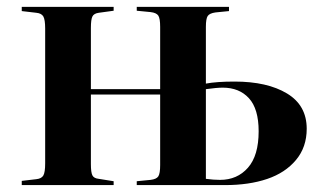

<svg xmlns="http://www.w3.org/2000/svg" viewBox="-20 -536 942 556"><path d="M43 0V-12.2L85 -17.1Q100.1 -18.6 105.5 -27.8Q110.8 -37.1 110.8 -63V-453.1Q110.8 -479 105.5 -488.3Q100.1 -497.6 85 -499L43 -503.9V-516.1H309.1V-504.9L266.1 -499Q252 -497.1 247.6 -488.3Q243.2 -479.5 243.2 -455.1V-277.8H443.8V-458Q443.8 -482.4 438.5 -490.7Q433.1 -499 416 -501L376 -504.9V-516.1H643.1V-503.9L604 -500Q586.9 -497.6 581.5 -489.7Q576.2 -481.9 576.2 -458V-293.9Q607.4 -299.8 659.2 -299.8Q753.9 -299.8 811 -265.4Q868.2 -231 868.2 -163.1Q868.2 -109.9 837.2 -72.8Q806.2 -35.6 753.7 -17.8Q701.2 0 631.8 0H376V-11.2L416 -15.1Q433.1 -17.1 438.5 -25.4Q443.8 -33.7 443.8 -58.1V-262.2H243.2V-61Q243.2 -36.6 247.6 -28.1Q252 -19.5 266.1 -18.1L309.1 -11.2V0ZM617.2 -15.1Q667 -15.1 698 -50.3Q729 -85.4 729 -155.8Q729 -220.7 700.9 -251.5Q672.9 -282.2 625 -282.2Q607.9 -282.2 576.2 -277.8V-18.1Q598.6 -15.1 617.2 -15.1Z"/></svg>

Font: Display Semibold
Style: Regular
Weight: 600
Designer: Latin by Veronika Burian and Jose Scaglione. Greek by Irene Vlachou. Cyrillic by Vera Evstafieva.
Foundry: TypeTogether
Version: Version 3.002